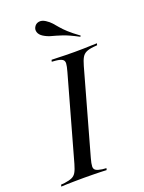

<svg xmlns="http://www.w3.org/2000/svg" viewBox="-167 -827 672 895"><g transform="rotate(-20 169.5 -379.0)"><path d="M89.5 -2.4Q66.1 -2.4 44.8 -2Q23.4 -1.6 6 -1.2Q-11.3 -0.8 -22.6 0L-20.2 -8.9L-1.6 -10.5Q21.8 -13.7 35.1 -19.8Q48.4 -25.8 56 -39.1Q63.7 -52.4 71 -78.2L187.1 -492.7Q194.4 -518.5 195.2 -531.9Q196 -545.2 186.7 -551.6Q177.4 -558.1 154.8 -560.5L134.7 -562.1L137.1 -571Q149.2 -571 166.1 -570.2Q183.1 -569.4 204.8 -569Q226.6 -568.5 250.8 -568.5H249.2H250Q274.2 -568.5 295.2 -569Q316.1 -569.4 333.5 -570.2Q350.8 -571 362.1 -571L359.7 -562.1L341.9 -560.5Q317.7 -558.1 304.4 -551.6Q291.1 -545.2 283.5 -531.9Q275.8 -518.5 268.5 -492.7L152.4 -78.2Q145.2 -52.4 144.8 -39.1Q144.4 -25.8 153.6 -19.8Q162.9 -13.7 184.7 -10.5L204.8 -8.9L202.4 0Q191.1 -0.8 173.8 -1.2Q156.5 -1.6 135.5 -2Q114.5 -2.4 89.5 -2.4H90.3ZM300 -625.8Q253.2 -650.8 223.4 -660.5Q193.5 -670.2 174.6 -675Q155.6 -679.8 137.1 -691.1Q120.2 -701.6 115.7 -716.1Q111.3 -730.6 119.4 -742.7Q126.6 -754.8 141.5 -757.7Q156.5 -760.5 174.2 -749.2Q190.3 -738.7 200.4 -727.4Q210.5 -716.1 221.8 -702.4Q233.1 -688.7 252 -671.4Q271 -654 303.2 -630.6Z"/></g></svg>

Font: Playfair 144pt SemiCondensed
Style: Italic
Weight: 400
Width: 4
Italic angle: -15.6°
Designer: Claus Eggers Sørensen
Foundry: Claus Eggers Sørensen
Version: Version 2.203